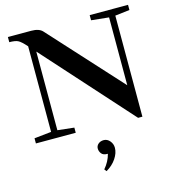

<svg xmlns="http://www.w3.org/2000/svg" viewBox="-132 -774 1056 1157"><g transform="rotate(-15 396.0 -195.5)"><path d="M21 0V-32.2L127.4 -43.5V-577.6L126.5 -578.6Q95.7 -613.3 78.1 -622.1Q60.5 -630.9 23.9 -630.9V-663.1H169.4Q218.3 -663.1 239.7 -639.2L643.6 -196.3V-619.6L534.2 -630.9V-663.1H773.4V-630.9L682.6 -620.1V10.3H655.8L166.5 -534.2V-43.5L269.5 -32.2V0ZM389.2 271.5 378.4 257.8Q412.1 218.8 423.8 172.4H420.9Q395 172.4 384 158Q373 143.6 373 126.5Q373 109.4 386.5 97.9Q399.9 86.4 420.4 86.4Q442.4 86.4 458.3 105.2Q474.1 124 474.1 147.9Q474.1 180.7 451.4 214.6Q428.7 248.5 389.2 271.5Z"/></g></svg>

Font: Elstob 10pt SemiBold
Style: Regular
Weight: 600
Designer: Peter S. Baker
Version: Version 1.015